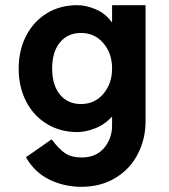

<svg xmlns="http://www.w3.org/2000/svg" viewBox="-20 -494 652 740"><path d="M412 -230Q412 -288 378.5 -327.5Q345 -367 292 -367Q241 -367 211 -330.5Q181 -294 181 -230Q181 -166 211 -129.5Q241 -93 292 -93Q345 -93 378.5 -132.5Q412 -172 412 -230ZM294 226Q227 226 170 198Q113 170 80 112L179 43Q208 82 232.5 97.5Q257 113 294 113Q350 113 381 76.5Q412 40 412 -11V-45Q384 -14 347 0.5Q310 15 278 15Q212 15 160.5 -16.5Q109 -48 80.5 -103.5Q52 -159 52 -229Q52 -300 80.5 -355.5Q109 -411 160 -442.5Q211 -474 278 -474Q312 -474 349.5 -458Q387 -442 412 -407V-474H541V-27Q541 42 511 100Q481 158 424.5 192Q368 226 294 226Z"/></svg>

Font: SUITE ExtraBold
Style: Regular
Weight: 800
Designer: Sun
Foundry: Sun
Version: Version 2.040